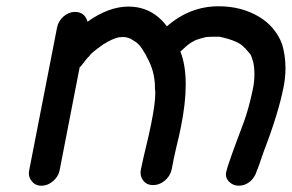

<svg xmlns="http://www.w3.org/2000/svg" viewBox="-20 -575 930 612"><path d="M741 17Q723 17 710 4Q700 -6 700 -20Q700 -23 701 -27Q706 -51 758 -188Q774 -233 786 -291Q791 -315 791 -338Q791 -359 787 -378Q781 -398 778 -402L761 -422H760Q742 -445 679 -458Q643 -458 638.5 -457Q634 -456 633 -456Q610 -450 610 -449Q605 -449 587 -438Q586 -436 584 -436Q571 -426 560 -415Q558 -413 555 -411Q572 -368 572 -305Q572 -247 557 -172Q551 -141 543 -110Q534 -72 527 -34Q522 -13 505 1Q488 15 468 15Q448 15 437 1Q428 -10 428 -25Q428 -30 429 -34Q437 -73 446 -109.5Q455 -146 462 -181Q475 -245 475 -279Q475 -286 474 -291V-295Q474 -348 448 -393L444 -402Q443 -402 442.5 -404Q442 -406 441 -406Q426 -433 413 -441L397 -451Q385 -457 372 -457L358 -456Q339 -452 310 -434Q309 -434 307 -432Q269 -405 265 -397Q263 -393 261 -393Q249 -379 238 -364Q236 -363 234 -361L170 -32Q166 -12 149 2.5Q132 17 112 17Q92 17 81 2Q72 -9 72 -22Q72 -27 73 -32L162 -488Q166 -508 182.5 -522.5Q199 -537 219 -537Q250 -537 259 -506Q327 -554 389 -554Q465 -554 512 -491Q585 -555 677 -555Q749 -555 805 -522Q857 -491 879 -435Q890 -398 890 -358Q890 -329 884 -298Q867 -212 821 -93Q801 -34 799 -32Q794 -12 778 3Q761 17 741 17Z"/></svg>

Font: Bad Comic
Style: Italic
Weight: 400
Italic angle: -11°
Designer: GGBotNet
Foundry: GGBotNet
Version: 0.95